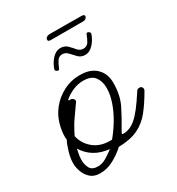

<svg xmlns="http://www.w3.org/2000/svg" viewBox="-144 -645 698 759"><g transform="rotate(-30 205.0 -265.5)"><path d="M94 23Q67 23 51 9Q35 -5 27.5 -25.5Q20 -46 20 -64Q20 -88 29 -117.5Q38 -147 45 -158Q45 -161 44.5 -164.5Q44 -168 44 -171Q44 -198 52 -227Q61 -261 84 -289.5Q107 -318 141.5 -336Q176 -354 217 -354Q265 -354 291 -328.5Q317 -303 317 -262Q317 -205 296.5 -164Q276 -123 253 -85Q249 -77 246 -72Q243 -67 252 -67Q281 -67 309 -91Q337 -115 380 -182Q383 -187 386 -190Q389 -193 395 -193H397Q408 -193 410 -180Q410 -177 408 -173Q383 -129 357.5 -97Q332 -65 297 -48.5Q262 -32 209 -31Q188 -11 157.5 6Q127 23 94 23ZM190 -69H200Q221 -94 240.5 -126Q260 -158 272 -192.5Q284 -227 284 -258Q284 -287 269 -307.5Q254 -328 217 -328Q192 -328 168.5 -317.5Q145 -307 128 -292L131 -288Q133 -289 137 -289Q143 -289 148 -284.5Q153 -280 153 -275Q153 -272 152 -270Q151 -268 149 -266Q132 -241 116 -219Q100 -197 86 -169Q83 -162 79 -155Q87 -118 116.5 -93.5Q146 -69 190 -69ZM100 -5Q120 -5 140 -17.5Q160 -30 174 -41Q98 -49 62 -108Q61 -101 58 -87Q55 -73 55 -59Q55 -39 64 -22Q73 -5 100 -5ZM277 -412Q258 -412 246 -424Q234 -436 223.5 -448Q213 -460 198 -460Q182 -460 174 -447Q166 -434 158 -415Q157 -412 153 -412Q149 -412 144.5 -415.5Q140 -419 142 -426Q151 -451 167.5 -468Q184 -485 203 -485Q223 -485 235 -473Q247 -461 257 -449Q267 -437 282 -437Q299 -437 307 -450Q315 -463 322 -482Q324 -485 327 -485Q331 -485 335.5 -481Q340 -477 338 -471Q329 -446 312.5 -429Q296 -412 277 -412ZM187 -531Q175 -531 175 -539Q175 -545 180.5 -549.5Q186 -554 200 -554Q241 -554 280.5 -553.5Q320 -553 341 -553Q353 -553 353 -545Q353 -540 348 -535.5Q343 -531 334 -531Z"/></g></svg>

Font: Ms Madi
Style: Regular
Weight: 400
Designer: Robert E. Leuschke
Foundry: Robert E. Leuschke
Version: Version 1.010; ttfautohint (v1.8.3)